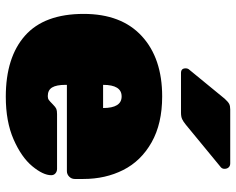

<svg xmlns="http://www.w3.org/2000/svg" viewBox="-96 -709 815 663"><g transform="rotate(90 311.5 -377.5)"><path d="M273 -196Q273 -165 282 -150Q291 -135 312 -135Q320 -135 325 -138.5Q330 -142 341 -153Q350 -162 356 -164.5Q362 -167 374 -167H563Q572 -167 578.5 -161.5Q585 -156 585 -147Q585 -119 554 -81.5Q523 -44 461.5 -17Q400 10 314 10Q178 10 103 -56.5Q28 -123 28 -259Q28 -389 104.5 -459.5Q181 -530 313 -530Q407 -530 471.5 -493.5Q536 -457 567 -395.5Q598 -334 598 -258V-228Q598 -217 590 -209Q582 -201 571 -201H273ZM353 -326Q353 -390 313 -390Q273 -390 273 -326ZM358 -765H544Q553 -765 558 -759.5Q563 -754 563 -745Q563 -738 558 -733L411 -612Q400 -603 391.5 -599Q383 -595 369 -595H232Q216 -595 216 -611Q216 -619 221 -624L321 -746Q332 -758 339 -761.5Q346 -765 358 -765Z"/></g></svg>

Font: Rubik
Style: Regular
Weight: 900
Designer: Hubert & Fischer
Foundry: Hubert & Fischer
Version: Version 1.100